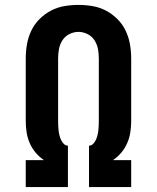

<svg xmlns="http://www.w3.org/2000/svg" viewBox="-20 -763 640 783"><path d="M85 0V-110H158V-111Q139 -124 124.5 -141.5Q110 -159 101 -180Q92 -201 88.5 -223.5Q85 -246 85 -269V-525Q85 -554 90 -582.5Q95 -611 107.5 -637.5Q120 -664 141 -685Q162 -706 187.5 -719.5Q213 -733 242 -738Q271 -743 300 -743Q329 -743 358 -738Q387 -733 412.5 -719.5Q438 -706 459 -685Q480 -664 492.5 -637.5Q505 -611 510 -582.5Q515 -554 515 -525V-269Q515 -246 511.5 -223.5Q508 -201 499 -180Q490 -159 475.5 -141.5Q461 -124 442 -111V-110H515V0H343V-169Q353 -169 360 -176.5Q367 -184 371 -192.5Q375 -201 377.5 -211Q380 -221 381 -230.5Q382 -240 382.5 -249.5Q383 -259 383 -269V-525Q383 -544 379.5 -563Q376 -582 365.5 -598.5Q355 -615 337 -624Q319 -633 300 -633Q281 -633 263 -624Q245 -615 234.5 -598.5Q224 -582 220.5 -563Q217 -544 217 -525V-269Q217 -259 217.5 -249.5Q218 -240 219 -230.5Q220 -221 222.5 -211Q225 -201 229 -192.5Q233 -184 240 -176.5Q247 -169 257 -169V0Z"/></svg>

Font: Iosevka Slab XBdEx
Style: Regular
Weight: 800
Width: 7
Monospace: yes
Designer: Belleve Invis
Foundry: Belleve Invis
Version: Version 11.1.0; ttfautohint (v1.8.3)